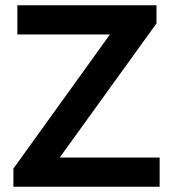

<svg xmlns="http://www.w3.org/2000/svg" viewBox="-20 -710 658 730"><path d="M31 0V-69L398 -579H46V-690H575V-621L207 -111H587V0Z"/></svg>

Font: Radio Canada Big Medium
Style: Regular
Weight: 500
Designer: Étienne Aubert Bonn
Foundry: Coppers and Brasses
Version: Version 1.001